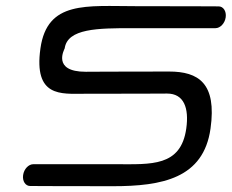

<svg xmlns="http://www.w3.org/2000/svg" viewBox="-20 -633 788 653"><path d="M723.6 -611.3C723.6 -611.3 610.7 -612 442.5 -612C274.3 -612 140.5 -631.5 117.5 -468.3C94.1 -301.9 188.2 -314.1 265.2 -314.1C434.5 -314.1 548.4 -314.8 548.4 -314.8C605.5 -314.8 623.4 -265.8 613.5 -195.8C595.2 -65.5 493.1 -74.5 376.2 -74.5C259.3 -74.5 93.1 -74.5 93.1 -74.5C77.4 -74.5 61.5 -58.4 58.6 -37.5C55.6 -16.6 66.9 -0.4 82.5 -0.4C82.5 -0.4 195.5 0.3 363.7 0.3C531.9 0.3 672.2 -26.5 696 -195.7C717.7 -350.2 655 -389.7 554.9 -389.7C385.6 -389.7 271.8 -388.9 271.8 -388.9C154.9 -388.9 199.7 -466.4 200 -468.5C209.6 -536.4 313.1 -537.2 430 -537.2C546.9 -537.2 713 -537.2 713 -537.2C728.8 -537.2 744.7 -553.3 747.6 -574.2C750.5 -595.1 739.3 -611.3 723.6 -611.3Z"/></svg>

Font: Hi.
Style: Tall Oblique
Weight: 400
Designer: Mew Too, Robert Jablonski
Foundry: Cannot Into Space Fonts
Version: Version 1.996